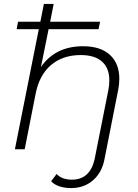

<svg xmlns="http://www.w3.org/2000/svg" viewBox="-20 -762 705 980"><path d="M589 -360Q589 -332 583 -302L513 52Q500 119 454.5 158.5Q409 198 342 198Q310 198 283 189Q256 180 241 163L269 126Q295 155 348 155Q394 155 423 128Q452 101 463 50L533 -302Q538 -325 538 -352Q538 -414 501 -447.5Q464 -481 392 -481Q301 -481 241 -430.5Q181 -380 162 -284L106 0H56L178 -613H65L72 -651H186L204 -742H254L236 -651H491L483 -613H228L189 -420Q262 -526 404 -526Q493 -526 541 -482Q589 -438 589 -360Z"/></svg>

Font: Montserrat Alternates Light
Style: Italic
Weight: 300
Italic angle: -11.3°
Designer: Julieta Ulanovsky
Foundry: Julieta Ulanovsky
Version: Version 7.200